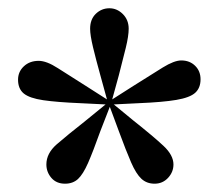

<svg xmlns="http://www.w3.org/2000/svg" viewBox="-20 -857 533 467"><path d="M246.1 -836.9Q264.6 -836.9 278.8 -822.8Q293 -808.6 293 -787.1Q293 -769.5 285.9 -740.5Q278.8 -711.4 269 -673.8L252.9 -615.2L304.2 -647.9Q348.1 -675.8 376 -692.9Q403.8 -710 420.9 -710Q441.4 -710 454.6 -697Q467.8 -684.1 467.8 -664.1Q467.8 -643.1 454.8 -631.3Q441.9 -619.6 408.9 -614Q376 -608.4 316.9 -606L256.8 -603L304.2 -564Q353.5 -524.9 377.7 -502.2Q401.9 -479.5 401.9 -457Q401.9 -438.5 388.7 -424.3Q375.5 -410.2 356 -410.2Q336.9 -410.2 324 -422.1Q311 -434.1 298.8 -462.2Q286.6 -490.2 269 -538.1L247.1 -597.2L224.1 -538.1Q206.5 -488.8 194.3 -460.9Q182.1 -433.1 169.7 -421.6Q157.2 -410.2 138.2 -410.2Q117.2 -410.2 105 -424.3Q92.8 -438.5 92.8 -457Q92.8 -483.9 117.9 -505.9Q143.1 -527.8 189 -564L236.8 -603L175.8 -606Q118.2 -608.4 85 -613.3Q51.8 -618.2 37.8 -629.6Q23.9 -641.1 23.9 -663.1Q23.9 -682.6 38.1 -695.8Q52.2 -709 74.2 -709Q93.3 -709 120.8 -691.2Q148.4 -673.3 189 -647.9L240.2 -615.2L224.1 -673.8Q213.4 -712.4 206.3 -741.9Q199.2 -771.5 199.2 -787.1Q199.2 -810.1 213.1 -823.5Q227.1 -836.9 246.1 -836.9Z"/></svg>

Font: Source Han Serif JP Heavy
Style: Regular
Weight: 900
Designer: Ryoko NISHIZUKA  (kana & ideographs); Frank Grießhammer (Latin, Greek & Cyrillic); Wenlong ZHANG  (bopomofo); Sandoll Co
Foundry: Adobe Systems Incorporated
Version: Version 1.001;PS 1.001;hotconv 16.6.54;makeotf.lib2.5.65590